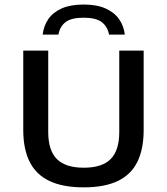

<svg xmlns="http://www.w3.org/2000/svg" viewBox="-20 -818 736 846"><path d="M349 7.5Q257 7.5 198 -20.5Q139 -48.5 110.8 -104.8Q82.5 -161 82.5 -245V-595H192.5V-236.5Q192.5 -155 230.8 -117Q269 -79 349 -79Q429.5 -79 467.5 -117Q505.5 -155 505.5 -236.5V-595H613V-245Q613 -161 585.2 -104.8Q557.5 -48.5 499 -20.5Q440.5 7.5 349 7.5ZM168 -665.5Q172.5 -704.5 193.2 -734.2Q214 -764 252.2 -781Q290.5 -798 348.5 -798Q406.5 -798 445 -780.8Q483.5 -763.5 504.5 -733.8Q525.5 -704 530 -665.5H460.5Q454 -700.5 428.8 -720.2Q403.5 -740 348.5 -740Q293.5 -740 268.5 -720.2Q243.5 -700.5 237.5 -665.5Z"/></svg>

Font: Encode Sans SC SemiExpanded Medium
Style: Regular
Weight: 500
Width: 6
Designer: Multiple Designers
Foundry: Impallari Type
Version: Version 3.002